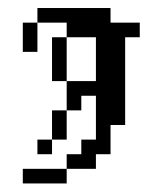

<svg xmlns="http://www.w3.org/2000/svg" viewBox="-20 -341 361 469"><path d="M71.4 0V35.7H107.1V0ZM107.1 -71.4V0H142.9V-71.4ZM142.9 -142.9V-71.4H178.6V-107.1H214.3V0H178.6V35.7H142.9V71.4H214.3V35.7H250V-35.7H285.7V-250H321.4V-285.7H250V-321.4H71.4V-285.7H142.9V-250H214.3V-142.9ZM142.9 -142.9V-250H107.1V-142.9ZM142.9 71.4H35.7V107.1H142.9ZM35.7 -285.7V-214.3H71.4V-285.7Z"/></svg>

Font: Gossip Low Pixel
Style: Regular
Weight: 500
Width: 3
Designer: Deborah Khodanovich
Version: Version 1.001;Glyphs 3.3.1 (3343)